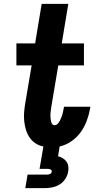

<svg xmlns="http://www.w3.org/2000/svg" viewBox="-20 -755 540 995"><path d="M111 220 123 150H223Q231 150 239 146.5Q247 143 248 135Q250 127 242.5 123.5Q235 120 228 120H185L205 4Q182 0 163.5 -12.5Q145 -25 133 -43Q121 -61 114.5 -82.5Q108 -104 105.5 -127Q103 -150 105 -173.5Q107 -197 111 -221L144 -416H65V-530H162L196 -735H334L300 -530H415V-416H282L246 -202Q245 -193 243.5 -184Q242 -175 241.5 -166Q241 -157 241.5 -148Q242 -139 243.5 -130Q245 -121 249.5 -113.5Q254 -106 263 -106Q272 -106 279 -113.5Q286 -121 290 -129Q294 -137 297.5 -145.5Q301 -154 303.5 -162.5Q306 -171 307.5 -180Q309 -189 311 -197Q311 -198 311 -199.5Q311 -201 312 -202H448Q448 -200 447.5 -197Q447 -194 447 -192Q441 -160 429.5 -129Q418 -98 398.5 -70.5Q379 -43 350 -23Q321 -3 289 4L281 55Q294 58 305.5 65Q317 72 324.5 82.5Q332 93 334 107Q336 121 333 135Q330 154 318.5 172Q307 190 289 201Q271 212 251 216Q231 220 211 220Z"/></svg>

Font: Iosevka Curly Slab HvObl
Style: Regular
Weight: 900
Italic angle: -9°
Monospace: yes
Designer: Belleve Invis
Foundry: Belleve Invis
Version: Version 11.1.0; ttfautohint (v1.8.3)